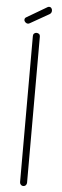

<svg xmlns="http://www.w3.org/2000/svg" viewBox="-61 -931 310 959"><g transform="rotate(5 94.5 -451.5)"><path d="M94 0Q87 0 82 -5.5Q77 -11 77 -18V-751Q77 -759 82 -763.5Q87 -768 94 -768Q102 -768 107 -763.5Q112 -759 112 -751V-18Q112 -11 107 -5.5Q102 0 94 0ZM47 -810Q40 -810 34 -815.5Q28 -821 28 -828Q28 -837 36 -841L138 -901Q142 -903 145 -903Q153 -903 157 -897.5Q161 -892 161 -885Q161 -873 151 -867L56 -813Q54 -812 51.5 -811Q49 -810 47 -810Z"/></g></svg>

Font: Dosis ExtraLight
Style: Regular
Weight: 250
Designer: EdgarTolentino, PabloImpallari, IginoMarini
Foundry: EdgarTolentino, PabloImpallari, IginoMarini
Version: Version 3.001; ttfautohint (v1.8.2)